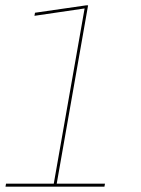

<svg xmlns="http://www.w3.org/2000/svg" viewBox="-20 -696 524 716"><path d="M0.5 0 2.5 -11H180.5L295.5 -664.5L108.5 -637L110.5 -648.5L300.5 -676H308.5L191.5 -11H371.5L369.5 0Z"/></svg>

Font: Anybody ExtraExpanded Thin
Style: Italic
Weight: 100
Width: 8
Italic angle: -10°
Designer: Tyler Finck
Foundry: Etcetera Type Company
Version: Version 1.010; ttfautohint (v1.8.3) -l 8 -r 50 -G 200 -x 14 